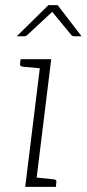

<svg xmlns="http://www.w3.org/2000/svg" viewBox="-20 -726 337 746"><path d="M78 0 139 -496H179L118 0ZM105 0 114 -37 190 -29Q194 -29 197 -26Q200 -23 199 -18L197 0ZM152 -496 143 -460 67 -467Q63 -468 60 -470.5Q57 -473 58 -478L60 -496ZM45 -585 168 -706H204L297 -585H269Q262 -585 257 -590L183 -680L86 -590Q84 -588 81 -586.5Q78 -585 74 -585Z"/></svg>

Font: Aleo ExtraLight
Style: Italic
Weight: 250
Italic angle: -7°
Designer: Alessio Laiso
Foundry: Alessio Laiso
Version: Version 2.001;gftools[0.9.29]